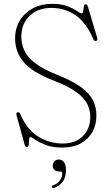

<svg xmlns="http://www.w3.org/2000/svg" viewBox="-20 -732 566 972"><path d="M295.5 15Q245.5 15 211.5 1.8Q177.5 -11.5 158.2 -24.8Q139 -38 133.5 -38Q128 -38 127.5 -25.2Q127 -12.5 125.5 0Q124 12.5 116 12.5Q108 12.5 105 1.5L63.5 -149Q60.5 -161.5 69.5 -163.5Q78 -165.5 83 -154.5Q113.5 -79.5 170.8 -42.5Q228 -5.5 297 -5.5Q361.5 -5.5 399 -42.5Q436.5 -79.5 437 -138Q437.5 -173.5 422 -205.2Q406.5 -237 365.5 -266.5Q324.5 -296 248 -325.5Q144 -366 100.2 -417.2Q56.5 -468.5 56.5 -537Q56.5 -589.5 81 -629Q105.5 -668.5 147.5 -690.5Q189.5 -712.5 242 -712.5Q290.5 -712.5 321.5 -700.5Q352.5 -688.5 369.8 -676.2Q387 -664 394 -664Q400 -664 401.2 -675.8Q402.5 -687.5 404.5 -699Q406.5 -710.5 414 -710.5Q421.5 -710.5 424.5 -700L472 -540.5Q475.5 -528.5 467.5 -525Q458 -521.5 453 -532.5Q416.5 -618 362.5 -655Q308.5 -692 239.5 -692Q172.5 -692 130.2 -652Q88 -612 88 -546.5Q88 -508.5 103.8 -475.2Q119.5 -442 158.5 -412Q197.5 -382 266.5 -354.5Q343.5 -324 387.5 -292.8Q431.5 -261.5 450 -225.5Q468.5 -189.5 468 -145Q468 -100.5 447.8 -64Q427.5 -27.5 389.2 -6.2Q351 15 295.5 15ZM276.5 136Q263 136 255 127.5Q247 119 247 106.5Q247 93 256 84.2Q265 75.5 278 75.5Q293.5 75.5 303.8 88.5Q314 101.5 314 131Q314 165 297.5 187.8Q281 210.5 255 218.5Q246 221 243 215Q240.5 208.5 249 206Q270.5 198.5 282.8 182Q295 165.5 295 147.5Q295 136 285 136Z"/></svg>

Font: Fraunces 72pt Soft Thin
Style: Regular
Weight: 100
Version: Version 1.000;[b76b70a41]